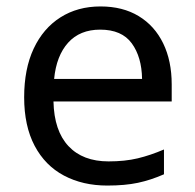

<svg xmlns="http://www.w3.org/2000/svg" viewBox="-20 -566 604 596"><path d="M292 -546Q361 -546 410.5 -516Q460 -486 486.5 -431.5Q513 -377 513 -304V-251H146Q148 -160 192.5 -112.5Q237 -65 317 -65Q368 -65 407.5 -74.5Q447 -84 489 -102V-25Q448 -7 408 1.5Q368 10 313 10Q237 10 178.5 -21Q120 -52 87.5 -113.5Q55 -175 55 -264Q55 -352 84.5 -415Q114 -478 167.5 -512Q221 -546 292 -546ZM291 -474Q228 -474 191.5 -433.5Q155 -393 148 -321H421Q420 -389 389 -431.5Q358 -474 291 -474Z"/></svg>

Font: Noto Sans Rejang
Style: Regular
Weight: 400
Designer: Monotype Design Team
Foundry: Monotype Imaging Inc.
Version: Version 2.001; ttfautohint (v1.8.4.7-5d5b)